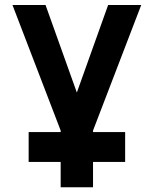

<svg xmlns="http://www.w3.org/2000/svg" viewBox="-20 -538 626 782"><path d="M96.7 121.6V0H227.1V-6.3L30.8 -517.6H165.5L293 -161.1L420.4 -517.6H555.2L358.9 -6.3V0H489.7V121.6H358.9V224.6H227.1V121.6Z"/></svg>

Font: CaskaydiaMono NF
Style: Bold
Weight: 700
Designer: Aaron Bell
Foundry: Saja Typeworks
Version: Version 2111.001; ttfautohint (v1.8.4);Nerd Fonts 3.1.1